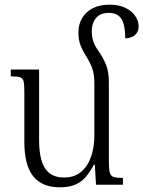

<svg xmlns="http://www.w3.org/2000/svg" viewBox="-20 -789 612 820"><path d="M445 -96Q445 -66 449 -51.5Q453 -37 466 -33Q479 -29 505 -29V0H390L385 -86H381Q365 -55 346 -33Q327 -11 300.5 0Q274 11 235 11Q160 11 122 -36Q84 -83 84 -183V-395Q84 -427 81 -441Q78 -455 65.5 -459Q53 -463 26 -463V-492H147V-188Q147 -142 156.5 -106.5Q166 -71 189.5 -51Q213 -31 254 -31Q299 -31 327.5 -56Q356 -81 369.5 -121.5Q383 -162 383 -209V-435Q383 -475 372 -502Q361 -529 346 -552Q333 -573 324 -595Q315 -617 315 -650Q315 -686 331 -712.5Q347 -739 376.5 -754Q406 -769 448 -769Q487 -769 514.5 -756Q542 -743 557 -721.5Q572 -700 572 -676Q572 -661 565 -649.5Q558 -638 545 -632Q532 -626 515 -625Q515 -681 499 -707.5Q483 -734 445 -734Q409 -734 390.5 -712.5Q372 -691 372 -655Q372 -632 378.5 -612.5Q385 -593 398 -575Q420 -544 432.5 -513.5Q445 -483 445 -437Z"/></svg>

Font: Noto Serif Armenian Light
Style: Regular
Weight: 300
Version: Version 2.007